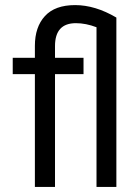

<svg xmlns="http://www.w3.org/2000/svg" viewBox="-20 -734 550 754"><path d="M308 -443H196V0H117V-443H30V-507H117V-554Q117 -628 156.5 -671Q196 -714 275 -714Q354 -714 437 -665V0H359V-627Q317 -643 278 -643Q196 -643 196 -553V-507H308Z"/></svg>

Font: Hind Kochi
Style: Regular
Weight: 400
Designer: Dhruvi Tolia
Foundry: Indian Type Foundry
Version: Version 0.702;PS 1.0;hotconv 1.0.81;makeotf.lib2.5.63406